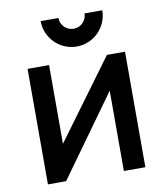

<svg xmlns="http://www.w3.org/2000/svg" viewBox="-83 -815 762 884"><g transform="rotate(-10 297.5 -373.0)"><path d="M525 -540H440.5L170 -172V-540H69.5V0H154.5L424.5 -375.5V0H525ZM167 -746C167 -666.5 231.5 -602 311 -602C390.5 -602 455 -666.5 455 -746H372C372 -712.5 345 -685 311 -685C277.5 -685 250 -712.5 250 -746Z"/></g></svg>

Font: Eudonet SemiBold
Style: Regular
Weight: 600
Designer: Mikhail Sharanda
Foundry: Mikhail Sharanda
Version: Version 4.503;Glyphs 3.1.2 (3151)